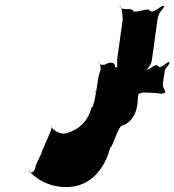

<svg xmlns="http://www.w3.org/2000/svg" viewBox="-20 -778 707 778"><path d="M595 -402C618 -402 639 -394 647 -402C649 -417 648 -389 650 -404C646 -426 637 -418 641 -447L646 -481C650 -509 657 -501 667 -523C669 -538 663 -511 665 -526C659 -533 633 -495 621 -510C609 -525 580 -488 574 -496C576 -511 574 -479 576 -494C586 -516 592 -510 596 -539L618 -697C623 -730 632 -728 646 -753C648 -768 642 -739 644 -754C636 -760 601 -720 586 -735C588 -750 518 -720 520 -735C504 -750 473 -730 467 -754C469 -769 463 -738 465 -753C476 -758 477 -700 477 -697L455 -539C455 -539 453 -486 461 -494C463 -509 462 -481 464 -496C460 -518 434 -495 422 -510C410 -525 386 -504 382 -526C384 -541 378 -508 380 -523C388 -530 389 -479 389 -481L384 -447C384 -447 369 -396 363 -404C365 -419 362 -387 364 -402C374 -424 397 -433 401 -433C405 -433 438 -439 444 -484C449 -520 446 -524 423 -524C392 -516 382 -492 375 -442C370 -406 360 -342 351 -342C333 -280 298 -255 256 -240C218 -225 180 -266 189 -266C198 -266 149 -169 147 -155C143 -148 128 -113 125 -108C122 -87 115 -78 101 -78C98 -83 87 -98 88 -96C88 -96 127 -40 206 -24C318 -2 397 -67 427 -181C434 -176 460 -269 475 -269C518 -283 538 -328 538 -376L540 -394C549 -407 572 -402 595 -402Z"/></svg>

Font: Hussar Przerywany
Style: Obl
Weight: 400
Foundry: Cannot Into Space Fonts
Version: Version 0.982